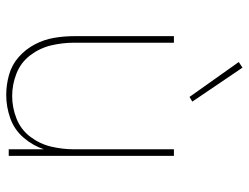

<svg xmlns="http://www.w3.org/2000/svg" viewBox="-111 -679 798 616"><g transform="rotate(90 288.0 -371.0)"><path d="M285 8Q323 8 359.5 -5Q396 -18 421.5 -47.5Q447 -77 459 -113V0H480V-530H459V-210Q459 -173 450.5 -136.5Q442 -100 419 -69.5Q396 -39 360.5 -25Q325 -11 288 -11Q251 -11 215.5 -25Q180 -39 157 -69.5Q134 -100 125.5 -136.5Q117 -173 117 -210V-530H96V-210Q96 -177 101.5 -145Q107 -113 122.5 -83.5Q138 -54 163 -32Q188 -10 220 -1Q252 8 285 8ZM291 -580 306 -589 197 -750 179 -738Z"/></g></svg>

Font: Iosevka Sparkle Thin
Style: Regular
Weight: 100
Designer: Belleve Invis
Foundry: Belleve Invis
Version: Version 4.5.0; ttfautohint (v1.8.3)